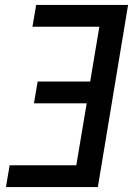

<svg xmlns="http://www.w3.org/2000/svg" viewBox="-20 -755 540 775"><path d="M4 0 19 -88H288L330 -338H117L132 -426H344L381 -647H111L126 -735H497L375 0Z"/></svg>

Font: Iosevka Curly Semibold Oblique
Style: Regular
Weight: 600
Italic angle: -9°
Monospace: yes
Designer: Belleve Invis
Foundry: Belleve Invis
Version: Version 11.1.0; ttfautohint (v1.8.3)